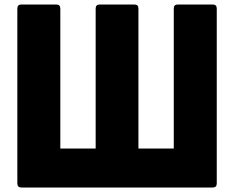

<svg xmlns="http://www.w3.org/2000/svg" viewBox="-20 -791 1040 853"><path d="M248 -753V-131H405V-753Q405 -771 423 -771H577Q595 -771 595 -753V-131H752V-753Q752 -771 770 -771H925Q943 -771 943 -753V24Q943 42 925 42H75Q57 42 57 24V-753Q57 -771 75 -771H230Q248 -771 248 -753Z"/></svg>

Font: LINE Seed JP_TTF ExtraBold
Style: Regular
Weight: 800
Designer: LY Corporation & Fontrix & Fontworks
Version: Version 1.015